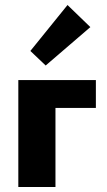

<svg xmlns="http://www.w3.org/2000/svg" viewBox="-20 -745 426 765"><path d="M362 -315H201V0H53V-426H362ZM101 -542 249 -725 340 -637 162 -484Z"/></svg>

Font: Ysabeau Ultrabold
Style: Regular
Weight: 800
Designer: Christian Thalmann (Catharsis Fonts)
Version: Version 0.003